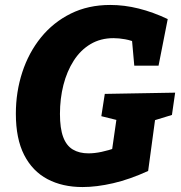

<svg xmlns="http://www.w3.org/2000/svg" viewBox="-20 -741 730 775"><path d="M313 14Q232 14 171.5 -18Q111 -50 77.5 -115.5Q44 -181 44 -282Q44 -370 70 -449.5Q96 -529 145.5 -590Q195 -651 265.5 -686Q336 -721 425 -721Q482 -721 540 -706.5Q598 -692 657 -664L620 -476H522L512 -588L538 -566Q510 -578 485 -582.5Q460 -587 438 -587Q386 -587 345.5 -563Q305 -539 277.5 -496Q250 -453 236 -398Q222 -343 222 -281Q222 -223 235 -188Q248 -153 274 -137.5Q300 -122 337 -122Q362 -122 390 -128Q418 -134 450 -145L428 -106L453 -280L474 -251L389 -272L403 -362L687 -367L674 -277L589 -251L609 -280L578 -51Q504 -17 437 -1.5Q370 14 313 14Z"/></svg>

Font: Bitter Thin ExtraBold
Style: Italic
Weight: 800
Italic angle: -9°
Version: Version 2.002